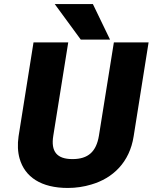

<svg xmlns="http://www.w3.org/2000/svg" viewBox="-20 -921 756 951"><path d="M72 -246C66 -205 68 -168 77 -136C103 -44 184 10 316 10C356 10 396 4 432 -7C539 -38 622 -117 642 -246L716 -711H544L470 -249C457 -170 417 -133 339 -133C262 -133 231 -170 244 -249L318 -711H146ZM251 -901 380 -725H525L440 -901Z"/></svg>

Font: Asimov Pro
Style: UltObl
Weight: 900
Designer: Google
Version: Version 2.000980; 2014